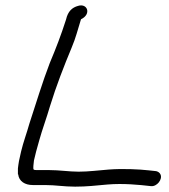

<svg xmlns="http://www.w3.org/2000/svg" viewBox="-20 -705 633 718"><path d="M283 -633C323 -652 307 -694 272 -683C250 -677 234 -663 227 -632C208 -573 190 -526 166 -469C139 -399 114 -316 90 -243C80 -207 67 -173 59 -139L51 -103C49 -92 48 -83 47 -75V-74V-53H48C51 -27 73 -13 103 -13H149C188 -13 218 -7 261 -7C304 -7 338 -11 382 -15C441 -20 500 -14 544 -9C567 -6 589 -35 580 -53C577 -59 572 -63 564 -65L536 -68C501 -72 439 -75 387 -71C347 -68 312 -63 274 -63C238 -63 203 -69 163 -69H117C108 -69 110 -69 105 -72C104 -76 105 -92 107 -105L115 -138C119 -151 122 -164 127 -181C138 -221 154 -263 167 -308C190 -383 220 -460 248 -527C264 -565 270 -592 282 -630Z"/></svg>

Font: Stray Cat
Style: BdExtObl
Weight: 700
Version: Version 1.0